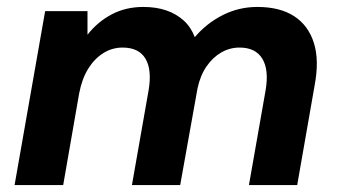

<svg xmlns="http://www.w3.org/2000/svg" viewBox="-20 -533 980 553"><path d="M22 0 110 -501H232V-433Q261 -470 301.5 -491.5Q342 -513 393 -513Q430 -513 459 -503Q488 -493 509 -474Q530 -455 541 -426Q575 -466 621.5 -489.5Q668 -513 721 -513Q786 -513 827 -486.5Q868 -460 884 -409.5Q900 -359 886 -286L836 0H697L745 -273Q755 -332 735.5 -364Q716 -396 670 -396Q642 -396 617.5 -382Q593 -368 575 -342Q557 -316 549 -279L499 0H360L408 -273Q418 -332 399 -364Q380 -396 333 -396Q303 -396 277.5 -380Q252 -364 234 -335Q216 -306 208 -264L162 0Z"/></svg>

Font: DM Sans 17pt ExtraBold
Style: Italic
Weight: 800
Italic angle: -10°
Version: Version 4.004;gftools[0.9.30]